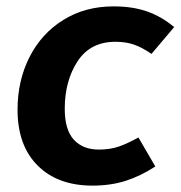

<svg xmlns="http://www.w3.org/2000/svg" viewBox="-20 -566 566 602"><path d="M526 -481 455 -397Q426 -417 400.5 -426Q375 -435 342 -435Q263 -435 223 -373.5Q183 -312 183 -225Q183 -159 211.5 -128Q240 -97 290 -97Q325 -97 352.5 -106.5Q380 -116 414 -135L467 -44Q421 -14 374 1Q327 16 270 16Q161 16 98 -47Q35 -110 35 -222Q35 -313 72.5 -387Q110 -461 178.5 -503.5Q247 -546 336 -546Q396 -546 441.5 -530Q487 -514 526 -481Z"/></svg>

Font: Fira Sans SemiBold
Style: Italic
Weight: 600
Italic angle: -8°
Designer: bBox Type GmbH & Carrois Corporate GbR & Edenspiekermann AG
Foundry: bBox Type GmbH & Carrois Corporate GbR & Edenspiekermann AG
Version: Version 4.301